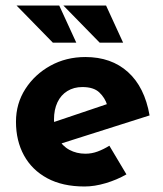

<svg xmlns="http://www.w3.org/2000/svg" viewBox="-20 -665 593 697"><path d="M287 12Q207 12 151.5 -18Q96 -48 67 -101Q38 -154 38 -223Q38 -289 72 -342Q106 -395 163 -426.5Q220 -458 290 -458Q384 -458 444.5 -403.5Q505 -349 523 -246L183 -138L152 -214L398 -297L369 -284Q361 -310 340.5 -329.5Q320 -349 279 -349Q248 -349 224.5 -334.5Q201 -320 188.5 -293.5Q176 -267 176 -231Q176 -190 191 -162.5Q206 -135 232 -121Q258 -107 290 -107Q313 -107 334.5 -115Q356 -123 377 -136L439 -32Q404 -12 363.5 0Q323 12 287 12ZM40 -645H195L257 -510H172ZM210 -645H365L427 -510H342Z"/></svg>

Font: Josefin Sans Thin
Style: Bold
Weight: 700
Version: Version 2.000